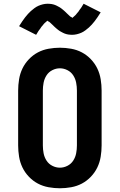

<svg xmlns="http://www.w3.org/2000/svg" viewBox="-20 -998 640 1026"><path d="M300 8Q270 8 239.5 2.5Q209 -3 182.5 -17Q156 -31 134.5 -53.5Q113 -76 100 -103Q87 -130 82 -160.5Q77 -191 77 -221V-514Q77 -544 82 -574.5Q87 -605 100 -632Q113 -659 134.5 -681.5Q156 -704 182.5 -718Q209 -732 239.5 -737.5Q270 -743 300 -743Q330 -743 360.5 -737.5Q391 -732 417.5 -718Q444 -704 465.5 -681.5Q487 -659 500 -632Q513 -605 518 -574.5Q523 -544 523 -514V-221Q523 -191 518 -160.5Q513 -130 500 -103Q487 -76 465.5 -53.5Q444 -31 417.5 -17Q391 -3 360.5 2.5Q330 8 300 8ZM300 -102Q321 -102 340.5 -112Q360 -122 371.5 -140Q383 -158 387 -179Q391 -200 391 -221V-514Q391 -535 387 -556Q383 -577 371.5 -595Q360 -613 340.5 -623Q321 -633 300 -633Q279 -633 259.5 -623Q240 -613 228.5 -595Q217 -577 213 -556Q209 -535 209 -514V-221Q209 -200 213 -179Q217 -158 228.5 -140Q240 -122 259.5 -112Q279 -102 300 -102ZM173 -812 82 -858Q91 -872 98.5 -883.5Q106 -895 114 -905Q122 -915 129.5 -923.5Q137 -932 145 -939Q153 -946 163.5 -954Q174 -962 185.5 -967Q197 -972 209.5 -975Q222 -978 235 -978Q240 -978 245 -977.5Q250 -977 255 -976.5Q260 -976 264.5 -974.5Q269 -973 274 -971.5Q279 -970 283 -967.5Q287 -965 291.5 -963Q296 -961 300.5 -958Q305 -955 309 -952Q313 -949 317 -945.5Q321 -942 324.5 -939Q328 -936 331 -933Q334 -930 337 -927Q340 -924 345 -919.5Q350 -915 353.5 -911.5Q357 -908 361.5 -906.5Q366 -905 366 -901H364L367 -903Q370 -905 372.5 -907.5Q375 -910 377.5 -912Q380 -914 381.5 -915.5Q383 -917 384.5 -918.5Q386 -920 387.5 -922Q389 -924 390.5 -926Q392 -928 394 -930Q396 -932 398 -934.5Q400 -937 401.5 -939.5Q403 -942 405 -945Q407 -948 409.5 -951Q412 -954 414 -957Q416 -960 418 -963.5Q420 -967 422.5 -971Q425 -975 427 -978L518 -932Q509 -918 501.5 -906.5Q494 -895 486 -885Q478 -875 470.5 -866.5Q463 -858 455 -851Q447 -844 436.5 -836Q426 -828 414.5 -823Q403 -818 390.5 -815Q378 -812 365 -812Q360 -812 355 -812.5Q350 -813 345 -813.5Q340 -814 335.5 -815.5Q331 -817 326 -818.5Q321 -820 317 -822.5Q313 -825 308.5 -827Q304 -829 299.5 -832Q295 -835 291 -838Q287 -841 283 -844.5Q279 -848 275.5 -851Q272 -854 269 -857Q266 -860 263 -863Q260 -866 255 -870.5Q250 -875 246.5 -878.5Q243 -882 238.5 -883.5Q234 -885 234 -889H236L233 -887Q230 -885 227.5 -882.5Q225 -880 222.5 -878Q220 -876 218.5 -874.5Q217 -873 215.5 -871.5Q214 -870 212.5 -868Q211 -866 209.5 -864Q208 -862 206 -860Q204 -858 202 -855.5Q200 -853 198.5 -850.5Q197 -848 195 -845Q193 -842 190.5 -839Q188 -836 186 -833Q184 -830 182 -826.5Q180 -823 177.5 -819Q175 -815 173 -812Z"/></svg>

Font: Iosevka HT Extrabold Extended
Style: Regular
Weight: 800
Width: 7
Monospace: yes
Designer: Belleve Invis
Foundry: Belleve Invis
Version: Version 32.3.0; ttfautohint (v1.8.4)